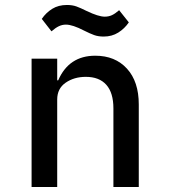

<svg xmlns="http://www.w3.org/2000/svg" viewBox="-20 -752 680 772"><path d="M107 0V-516H210V-429H214Q257 -528 363 -528Q443 -528 490.5 -476Q538 -424 538 -332V0H436V-316Q436 -379 407.5 -411Q379 -443 325 -443Q278 -443 244 -419.5Q210 -396 210 -352V0ZM318 -629Q272 -653 245 -653Q230 -653 216.5 -646.5Q203 -640 187 -626L148 -676Q165 -701 190 -716.5Q215 -732 249 -732Q271 -732 287.5 -726Q304 -720 328 -708Q376 -685 401 -685Q417 -685 430 -691Q443 -697 459 -711L498 -662Q481 -637 455.5 -621Q430 -605 397 -605Q375 -605 358.5 -611Q342 -617 318 -629Z"/></svg>

Font: Writer Medium
Style: Regular
Weight: 500
Monospace: yes
Designer: Mike Abbink, Paul van der Laan, Pieter van Rosmalen
Foundry: Bold Monday
Version: Version 2.001 2020